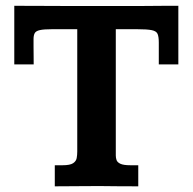

<svg xmlns="http://www.w3.org/2000/svg" viewBox="-20 -656 678 676"><path d="M172.9 0V-74.2H200.2Q226.6 -74.2 237.3 -81.3Q248 -88.4 250 -99.4Q252 -110.4 252 -122.1V-553.2H164.6Q134.3 -553.2 120.4 -550Q106.4 -546.9 102.3 -539.3Q98.1 -531.7 98.1 -518.6Q98.1 -509.3 98.1 -492.7Q98.1 -476.1 98.4 -458.5Q98.6 -440.9 98.6 -429.2H30.3V-635.7Q30.3 -635.7 55.7 -635.5Q81.1 -635.3 117.9 -635.3Q154.8 -635.3 190.4 -635Q226.1 -634.8 247.1 -634.8H433.1Q459.5 -634.8 490.5 -635Q521.5 -635.3 552.2 -635.5Q583 -635.7 607.9 -635.7V-429.2H539.1V-506.3Q539.1 -526.4 534.9 -536.4Q530.8 -546.4 514.4 -549.8Q498 -553.2 461.4 -553.2H387.7V-108.4Q387.7 -100.1 390.4 -92.3Q393.1 -84.5 404.1 -79.3Q415 -74.2 439.5 -74.2H466.8V0Q433.1 0 401.4 -0.2Q369.6 -0.5 323.2 -1Q311 -1 292.2 -0.7Q273.4 -0.5 252 -0.5Q230.5 -0.5 209.7 -0.2Q189 0 172.9 0Z"/></svg>

Font: Kameron SemiBold
Style: Regular
Weight: 600
Designer: Vernon Adams
Foundry: Vernon Adams
Version: Version 1.100